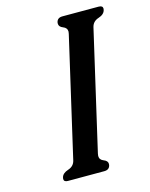

<svg xmlns="http://www.w3.org/2000/svg" viewBox="-108 -765 658 844"><g transform="rotate(-15 221.0 -342.5)"><path d="M378.4 -613.8 253.4 -71.8Q252 -66.4 252 -61.5Q252 -43.9 270.3 -37.1Q288.6 -30.3 288.6 -16.1Q288.6 -13.2 288.1 -10.3Q283.7 9.8 260.7 9.8H95.2Q77.1 9.8 77.1 -3.9Q77.1 -6.8 78.1 -10.3Q82.5 -28.8 108.9 -37.4Q135.3 -45.9 141.1 -71.3L266.1 -613.8Q267.1 -619.1 267.6 -623.5Q267.6 -641.1 249.3 -647.9Q231 -654.8 231 -669.4Q231 -672.4 231.4 -675.3Q235.8 -695.3 258.8 -695.3H423.8Q442.4 -695.3 442.4 -681.6Q442.4 -678.7 441.4 -675.3Q437 -656.2 410.6 -647.7Q384.3 -639.2 378.4 -613.8Z"/></g></svg>

Font: Caudex
Style: Bold
Weight: 700
Italic angle: -13°
Version: Version 1.04